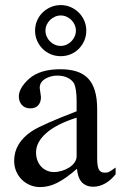

<svg xmlns="http://www.w3.org/2000/svg" viewBox="-20 -740 484 767"><path d="M222.7 -556.6Q235.4 -556.6 246.3 -561.8Q257.3 -566.9 265.4 -575.2Q273.4 -583.5 278.3 -594.5Q283.2 -605.5 283.2 -617.7Q283.2 -629.9 278.3 -640.9Q273.4 -651.9 265.1 -660.2Q256.8 -668.5 245.8 -673.3Q234.9 -678.2 222.7 -678.2Q210.4 -678.2 199.5 -673.3Q188.5 -668.5 180.2 -660.4Q171.9 -652.3 166.7 -641.4Q161.6 -630.4 161.6 -617.7Q161.6 -605.5 166.5 -594.2Q171.4 -583 179.7 -574.7Q188 -566.4 199 -561.5Q210 -556.6 222.7 -556.6ZM286.1 -270Q206.1 -244.6 165 -208.5Q124 -172.4 124 -131.3Q124 -113.8 129.4 -99.4Q134.8 -85 144.3 -74.7Q153.8 -64.5 167 -58.6Q180.2 -52.7 195.3 -52.7Q210.9 -52.7 227.1 -57.6Q243.2 -62.5 256.3 -70.8Q269.5 -79.1 277.8 -90.8Q286.1 -102.5 286.1 -116.2ZM222.7 -719.7Q243.7 -719.7 262.2 -711.7Q280.8 -703.6 294.7 -689.7Q308.6 -675.8 316.7 -657.2Q324.7 -638.7 324.7 -617.7Q324.7 -596.2 316.7 -577.6Q308.6 -559.1 294.9 -545.2Q281.2 -531.2 262.7 -523.4Q244.1 -515.6 222.7 -515.6Q201.2 -515.6 182.6 -523.4Q164.1 -531.2 150.1 -545.2Q136.2 -559.1 128.2 -577.6Q120.1 -596.2 120.1 -617.7Q120.1 -639.2 128.2 -657.7Q136.2 -676.3 150.1 -689.9Q164.1 -703.6 182.9 -711.7Q201.7 -719.7 222.7 -719.7ZM106.9 -215.8Q128.9 -230 174.3 -250Q219.7 -270 286.1 -295.4V-336.4Q286.1 -360.4 283.4 -378.2Q280.8 -396 276.4 -405.8Q267.6 -420.9 250.2 -429.4Q232.9 -438 208 -438Q183.6 -438 160.6 -425.3H161.1Q138.7 -412.1 138.7 -389.6Q138.7 -388.2 139.4 -382.8Q140.1 -377.4 141.1 -371.1Q142.1 -364.7 142.8 -359.1Q143.6 -353.5 143.6 -352.1Q143.6 -331.5 132.6 -319.3Q121.6 -307.1 100.6 -307.1Q89.4 -307.1 80.8 -311Q72.3 -314.9 66.7 -321.5Q61 -328.1 58.1 -336.7Q55.2 -345.2 55.2 -354Q55.2 -388.7 96.7 -425.8Q139.6 -463.4 221.2 -463.4Q258.3 -463.4 285.9 -454.6Q313.5 -445.8 331.8 -426.8Q350.1 -407.7 359.1 -377.2Q368.2 -346.7 368.2 -303.2V-107.9Q368.2 -75.2 375 -62.7Q381.8 -50.3 397.9 -50.3Q403.8 -50.3 407.5 -50.8Q411.1 -51.3 415.3 -53.2Q419.4 -55.2 425.3 -59.3Q431.2 -63.5 441.9 -70.8V-43.9Q422.9 -20 399.9 -7.1Q377 5.9 352.5 5.9Q335.9 5.9 324 0.2Q312 -5.4 304.4 -14.9Q296.9 -24.4 292.7 -37.6Q288.6 -50.8 287.6 -65.9Q264.2 -45.4 244.4 -31.5Q224.6 -17.6 207.3 -9Q189.9 -0.5 173.6 3.4Q157.2 7.3 140.1 7.3Q119.1 7.3 100.3 -0.5Q81.5 -8.3 67.4 -22.2Q53.2 -36.1 44.9 -55.4Q36.6 -74.7 36.6 -97.7Q36.6 -168.5 106.9 -215.8Z"/></svg>

Font: Dima Niloofar
Style: Regular
Weight: 400
Designer: R.Balvardi
Foundry: Dima Software Group
Version: Version 3.00;November 13, 2018;FontCreator 11.5.0.2427 64-bi